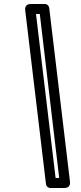

<svg xmlns="http://www.w3.org/2000/svg" viewBox="-20 -755 403 960"><path d="M258 135 160 -685H179L276 135ZM210 166C211 176 220 185 232 185H302C334 185 330 158 330 154L226 -716C225 -726 216 -735 204 -735H134C102 -735 106 -708 106 -704Z"/></svg>

Font: Falling Sky
Style: CondOuObl
Weight: 400
Designer: Paul D. Hunt
Foundry: Adobe Systems Incorporated
Version: Version 1.02